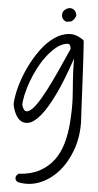

<svg xmlns="http://www.w3.org/2000/svg" viewBox="-67 -790 580 1137"><g transform="rotate(5 223.0 -221.5)"><path d="M83 252.9Q155.3 249 206.1 222.2Q256.8 195.3 290 151.4Q323.2 107.4 339.8 48.8Q356.4 -9.8 361.3 -78.1Q364.3 -122.1 364.7 -155.8Q365.2 -189.5 363.8 -217.3Q362.3 -245.1 360.4 -270.5Q358.4 -295.9 356.4 -323.2Q354.5 -350.6 353 -382.3Q351.6 -414.1 351.6 -455.1Q304.7 -317.4 263.7 -233.4Q222.7 -149.4 187 -106.4Q151.4 -63.5 122.6 -54.7Q93.8 -45.9 72.3 -58.1Q50.8 -70.3 37.1 -98.1Q23.4 -126 18.6 -155.3Q20.5 -204.1 37.1 -263.2Q53.7 -322.3 81.1 -379.4Q108.4 -436.5 144.5 -485.8Q180.7 -535.2 222.7 -564.5Q264.6 -593.8 309.1 -597.7Q353.5 -601.6 398.4 -567.4Q399.4 -568.4 400.9 -545.9Q402.3 -523.4 404.8 -485.4Q407.2 -447.3 409.7 -397Q412.1 -346.7 415 -292Q418 -237.3 420.4 -182.6Q422.9 -127.9 425.8 -81.1Q426.8 9.8 398.4 85.9Q370.1 162.1 322.8 214.8Q275.4 267.6 214.4 292Q153.3 316.4 88.9 303.7Q85.9 303.7 79.6 299.8Q73.2 295.9 69.8 289.1Q66.4 282.2 68.4 272.9Q70.3 263.7 83 252.9ZM70.3 -154.3Q81.1 -119.1 98.6 -119.6Q116.2 -120.1 138.2 -145Q160.2 -169.9 184.6 -212.9Q209 -255.9 233.9 -307.1Q258.8 -358.4 282.2 -411.6Q305.7 -464.8 326.2 -509.8Q326.2 -521.5 320.8 -531.7Q315.4 -542 296.9 -538.1Q266.6 -532.2 237.8 -508.3Q209 -484.4 183.6 -450.7Q158.2 -417 137.2 -376.5Q116.2 -335.9 101.6 -295.4Q86.9 -254.9 78.6 -217.8Q70.3 -180.7 70.3 -154.3ZM258.8 -713.9Q259.8 -726.6 271 -736.8Q282.2 -747.1 295.9 -750Q309.6 -752.9 323.2 -745.1Q336.9 -737.3 342.8 -713.9Q342.8 -708 338.9 -699.7Q335 -691.4 328.6 -684.1Q322.3 -676.8 314.9 -672.9Q307.6 -668.9 300.8 -671.9Q293.9 -667 285.6 -669.4Q277.3 -671.9 270.5 -678.2Q263.7 -684.6 260.3 -693.8Q256.8 -703.1 258.8 -713.9Z"/></g></svg>

Font: Shadows Into Light Two
Style: Regular
Weight: 400
Designer: Kimberly Geswein
Foundry: Kimberly Geswein
Version: Version 1.003 2012